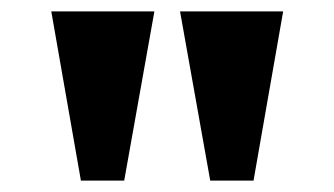

<svg xmlns="http://www.w3.org/2000/svg" viewBox="-20 -734 587 337"><path d="M122 -417H198L251 -714H70ZM349 -417H425L477 -714H296Z"/></svg>

Font: Noto Serif Georgian SemiCondensed Black
Style: Regular
Weight: 900
Width: 4
Designer: Monotype Design Team, Akaki Razmadze
Foundry: Google LLC
Version: Version 2.003